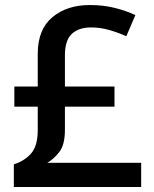

<svg xmlns="http://www.w3.org/2000/svg" viewBox="-20 -743 612 763"><path d="M337 -723Q391 -723 436.5 -711.5Q482 -700 518 -683L482 -599Q451 -613 415 -623.5Q379 -634 342 -634Q293 -634 265.5 -608.5Q238 -583 238 -523V-399H435V-319H238V-227Q238 -168 216 -139.5Q194 -111 168 -96H541V0H35V-90Q77 -103 103.5 -133Q130 -163 130 -226V-319H37V-399H130V-529Q130 -626 188 -674.5Q246 -723 337 -723Z"/></svg>

Font: Noto Kufi Arabic Medium
Style: Regular
Weight: 500
Designer: Monotype Design Team, David Williams, Khaled Hosny
Foundry: Google LLC
Version: Version 2.109; ttfautohint (v1.8.4.7-5d5b)